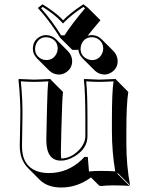

<svg xmlns="http://www.w3.org/2000/svg" viewBox="-20 -795 687 882"><path d="M130.9 -570.8Q130.9 -608.9 164.1 -627Q177.7 -633.8 191.9 -633.8Q218.3 -632.8 236.8 -615.7L293 -559.1Q311 -540 311.5 -514.6Q311.5 -477.5 277.8 -459.5Q264.2 -452.1 248.5 -452.6Q224.1 -453.6 206.1 -470.7L149.4 -527.3Q131.3 -546.4 130.9 -570.8ZM153.8 -758.3 175.3 -775.4Q231.4 -740.2 258.8 -713.4Q264.6 -707 270 -701.7Q300.8 -733.9 355 -770Q360.8 -773.9 363.3 -775.4L384.8 -758.3L441.4 -702.1Q400.9 -654.3 382.8 -630.9Q393.1 -633.8 402.8 -633.8Q427.7 -632.8 445.3 -616.2L502 -559.6Q520 -540 520.5 -514.6Q520.5 -478.5 487.8 -460Q473.6 -452.6 459.5 -452.6Q433.1 -453.6 415 -471.2L358.4 -527.8Q341.3 -545.9 339.8 -568.8Q338.4 -566.4 338.4 -565.9H312L255.4 -622.6Q213.4 -689.9 172.9 -736.8Q163.6 -747.1 153.8 -758.3ZM261.2 -66.9Q304.7 -67.4 341.8 -104.5Q371.1 -134.8 372.1 -168.9V-249Q372.1 -373.5 365.2 -429.2L367.2 -432.1Q368.7 -432.1 435.1 -429.2L512.2 -432.1L513.2 -429.2L569.3 -372.6Q560.5 -318.4 560.5 -192.4V-135.3Q560.5 -34.7 577.6 56.6L521 0L519 2.9L575.7 59.6Q556.2 56.6 502 56.6Q468.3 56.6 444.3 59.6Q438 59.1 436 58.1L397.9 20Q335.4 66.4 260.7 66.4Q198.2 65.9 163.1 31.7L106.9 -24.9Q70.8 -62.5 70.8 -126L73.2 -249Q75.2 -332 64.9 -429.2L66.9 -432.1Q68.4 -432.1 137.2 -429.2L211.9 -432.1L212.9 -429.2L269.5 -372.6Q265.6 -345.7 262.2 -208.5Q261.7 -199.7 261.7 -192.4L259.8 -102.5Q259.3 -82 261.2 -66.9ZM374 -62V-64H372.1ZM168.5 -757.3Q220.2 -698.2 260.7 -632.8H276.4Q309.6 -684.6 370.6 -756.8L362.8 -763.2Q306.6 -725.6 276.9 -694.8L269.5 -687L262.2 -694.8Q230.5 -729 176.3 -763.2ZM364.7 -70.8 367.7 -74.2H383.3L388.7 -7.3Q414.6 -10.3 445.3 -9.8Q479.5 -9.8 509.3 -7.8Q494.1 -98.6 494.1 -191.9V-249Q494.1 -370.6 501.5 -421.4Q461.9 -418.9 435.1 -418.9Q407.7 -418.9 376 -421.4Q381.8 -367.2 381.8 -249V-168.9Q381.8 -113.8 324.2 -77.6Q291 -57.1 259.8 -57.1Q194.3 -57.1 192.9 -147Q192.9 -153.3 192.9 -159.2L194.8 -249.5Q195.8 -271.5 196.3 -310.5Q197.8 -387.7 202.1 -421.4Q165 -418.9 137.2 -418.9Q109.9 -418.9 75.7 -421.4Q85 -328.6 83 -249L81.1 -126Q79.6 -34.2 150.9 -8.3Q174.8 0 204.1 0Q290.5 0 354.5 -60.5Q360.4 -65.9 364.7 -70.8ZM141.1 -570.8Q141.1 -539.6 169.9 -524.4Q181.2 -519 191.9 -519Q224.6 -519 239.7 -548.8Q244.6 -560.1 245.1 -570.8Q245.1 -605.5 213.9 -619.6Q203.1 -624 191.9 -624Q160.2 -624 146.5 -594.2Q141.1 -582.5 141.1 -570.8ZM350.1 -570.8Q350.1 -539.1 379.9 -524.4Q391.6 -519 402.8 -519Q433.6 -519 448.7 -548.3Q454.1 -559.6 454.1 -570.8Q454.1 -605 423.3 -619.6Q413.1 -624 402.8 -624Q368.2 -624 354.5 -592.8Q350.1 -581.5 350.1 -570.8Z"/></svg>

Font: Linux Biolinum Shadow O
Style: Bold
Weight: 700
Designer: Philipp H. Poll
Foundry: Philipp H. Poll
Version: Version 0.9.2